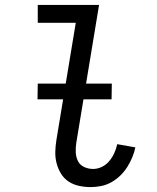

<svg xmlns="http://www.w3.org/2000/svg" viewBox="-20 -755 640 783"><path d="M350 8Q326 8 302.5 3Q279 -2 260 -14.5Q241 -27 229 -46.5Q217 -66 211 -88.5Q205 -111 205.5 -135Q206 -159 210 -184L289 -662H134V-735H384L291 -172Q288 -152 289 -133Q290 -114 298 -98Q306 -82 323 -74Q340 -66 360 -66Q378 -66 395.5 -74.5Q413 -83 425.5 -98Q438 -113 446 -130.5Q454 -148 458 -167L532 -154Q528 -134 519.5 -113.5Q511 -93 499 -74Q487 -55 470.5 -39Q454 -23 434.5 -12Q415 -1 393 3.5Q371 8 350 8ZM133 -350 134 -414H436L435 -350Z"/></svg>

Font: Iosevka HT Extended
Style: Italic
Weight: 400
Width: 7
Italic angle: -9°
Monospace: yes
Designer: Belleve Invis
Foundry: Belleve Invis
Version: Version 32.3.0; ttfautohint (v1.8.4)